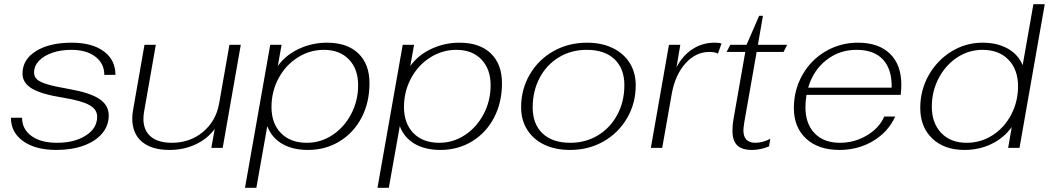

<svg xmlns="http://www.w3.org/2000/svg" viewBox="-20 -703 4988 913"><path d="M32 -143H85Q85 -89 129.5 -56.5Q174 -24 251 -24Q334 -24 388 -58.5Q442 -93 442 -148Q442 -183 405 -203.5Q368 -224 283 -238Q176 -255 131.5 -282Q87 -309 87 -353Q87 -420 151 -460Q215 -500 321 -500Q418 -500 473.5 -459Q529 -418 529 -347H476Q476 -401 433.5 -433.5Q391 -466 319 -466Q269 -466 228.5 -452Q188 -438 165 -413.5Q142 -389 142 -358Q142 -338 156.5 -325Q171 -312 207 -301.5Q243 -291 312 -279Q408 -262 452.5 -232.5Q497 -203 497 -154Q497 -105 465.5 -68Q434 -31 377.5 -10.5Q321 10 248 10Q149 10 90.5 -31.5Q32 -73 32 -143Z M609 -139Q609 -161 613 -181L667 -490H721L665 -171Q662 -153 662 -138Q662 -83 697 -53.5Q732 -24 797 -24Q883 -24 945 -75.5Q1007 -127 1022 -211L1071 -490H1125L1039 0H985L1001 -90Q967 -43 910.5 -16.5Q854 10 786 10Q701 10 655 -29Q609 -68 609 -139Z M1265 -490H1319L1301 -389Q1338 -441 1401 -470.5Q1464 -500 1535 -500Q1631 -500 1684 -449Q1737 -398 1737 -307Q1737 -216 1699.5 -144Q1662 -72 1595 -31Q1528 10 1444 10Q1372 10 1322 -19Q1272 -48 1251 -103L1199 190H1145ZM1683 -298Q1683 -375 1639 -420.5Q1595 -466 1520 -466Q1453 -466 1395.5 -429.5Q1338 -393 1304.5 -330.5Q1271 -268 1271 -194Q1271 -116 1316 -70Q1361 -24 1439 -24Q1505 -24 1561 -61Q1617 -98 1650 -161Q1683 -224 1683 -298Z M1895 -490H1949L1931 -389Q1968 -441 2031 -470.5Q2094 -500 2165 -500Q2261 -500 2314 -449Q2367 -398 2367 -307Q2367 -216 2329.5 -144Q2292 -72 2225 -31Q2158 10 2074 10Q2002 10 1952 -19Q1902 -48 1881 -103L1829 190H1775ZM2313 -298Q2313 -375 2269 -420.5Q2225 -466 2150 -466Q2083 -466 2025.5 -429.5Q1968 -393 1934.5 -330.5Q1901 -268 1901 -194Q1901 -116 1946 -70Q1991 -24 2069 -24Q2135 -24 2191 -61Q2247 -98 2280 -161Q2313 -224 2313 -298Z M2458 -193Q2458 -278 2499 -348.5Q2540 -419 2611.5 -459.5Q2683 -500 2771 -500Q2841 -500 2893.5 -474.5Q2946 -449 2974.5 -403.5Q3003 -358 3003 -297Q3003 -212 2962 -141.5Q2921 -71 2850 -30.5Q2779 10 2691 10Q2621 10 2568.5 -15Q2516 -40 2487 -86Q2458 -132 2458 -193ZM2949 -298Q2949 -377 2902 -421.5Q2855 -466 2770 -466Q2696 -466 2637.5 -430.5Q2579 -395 2546 -332.5Q2513 -270 2513 -192Q2513 -113 2560 -68.5Q2607 -24 2692 -24Q2765 -24 2823.5 -59.5Q2882 -95 2915.5 -157.5Q2949 -220 2949 -298Z M3161 -490H3215L3197 -383Q3226 -439 3273 -469.5Q3320 -500 3378 -500Q3400 -500 3411 -496L3394 -448Q3380 -456 3353 -456Q3288 -456 3239 -401Q3190 -346 3174 -255L3129 0H3075Z M3463 -82Q3463 -111 3468 -137L3524 -456H3435L3453 -490H3530L3590 -628H3608L3584 -490H3723L3706 -456H3578L3519 -120Q3515 -92 3515 -84Q3515 -24 3572 -24Q3606 -24 3643 -43L3637 -7Q3597 10 3555 10Q3508 10 3485.5 -12Q3463 -34 3463 -82Z M4266 -300Q4266 -278 4263 -252H3815Q3810 -220 3810 -193Q3810 -115 3853.5 -69.5Q3897 -24 3974 -24Q4043 -24 4102 -59Q4161 -94 4185 -149H4237Q4204 -76 4132.5 -33Q4061 10 3972 10Q3871 10 3813 -44Q3755 -98 3755 -189Q3755 -275 3795.5 -346.5Q3836 -418 3906 -459Q3976 -500 4060 -500Q4158 -500 4212 -447.5Q4266 -395 4266 -300ZM4220 -286Q4222 -372 4179.5 -419Q4137 -466 4053 -466Q3971 -466 3909 -417Q3847 -368 3823 -286Z M4356 -190Q4356 -274 4396 -345Q4436 -416 4504 -458Q4572 -500 4652 -500Q4722 -500 4772 -472Q4822 -444 4843 -393L4894 -683H4948L4828 0H4774L4791 -99Q4754 -47 4695 -18.5Q4636 10 4566 10Q4470 10 4413 -44.5Q4356 -99 4356 -190ZM4821 -293Q4821 -372 4775.5 -419Q4730 -466 4652 -466Q4586 -466 4531 -429.5Q4476 -393 4443.5 -331Q4411 -269 4411 -196Q4411 -118 4455.5 -71Q4500 -24 4577 -24Q4644 -24 4700 -60Q4756 -96 4788.5 -158Q4821 -220 4821 -293Z"/></svg>

Font: Fahkwang ExtraLight
Style: Italic
Weight: 275
Italic angle: -10°
Designer: Suppakit Chalermlarp | Katatrad Co.,Ltd.
Foundry: Cadson Demak Co.,Ltd.
Version: Version 1.000; ttfautohint (v1.6)